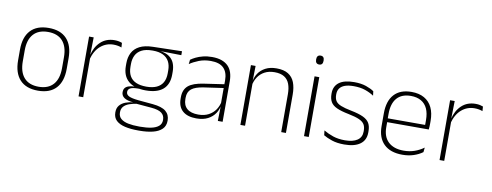

<svg xmlns="http://www.w3.org/2000/svg" viewBox="-68 -1005 3941 1538"><g transform="rotate(10 1903.0 -236.0)"><path d="M253 11.5Q156 11.5 105.5 -43.2Q55 -98 55 -201V-287Q55 -389.5 105.5 -444Q156 -498.5 253 -498.5Q349.5 -498.5 400 -444Q450.5 -389.5 450.5 -287V-201Q450.5 -98 400 -43.2Q349.5 11.5 253 11.5ZM253 -20.5Q330.5 -20.5 371.5 -66.5Q412.5 -112.5 412.5 -199.5V-288.5Q412.5 -374.5 371.8 -420.2Q331 -466 253 -466Q175 -466 134.2 -420.2Q93.5 -374.5 93.5 -288.5V-199.5Q93.5 -112.5 134.2 -66.5Q175 -20.5 253 -20.5Z M617 -305.5 604.5 -333.5 614.5 -337Q631 -409 676 -451.2Q721 -493.5 789.5 -493.5Q809 -493.5 824 -490.2Q839 -487 850 -482.5L852.5 -445.5Q839.5 -450.5 823 -453.8Q806.5 -457 787 -457Q727.5 -457 682.2 -418.8Q637 -380.5 617 -305.5ZM582 0V-486.5H619.5L616.5 -338L620 -334.5V0Z M1103 -140.5Q1011.5 -140.5 962.2 -182.8Q913 -225 913 -306V-328Q913 -376.5 932 -413.5Q951 -450.5 992.2 -471.8Q1033.5 -493 1100 -494.5L1335.5 -500V-468L1161.5 -471L1161 -471.5Q1209 -465.5 1237.2 -445.5Q1265.5 -425.5 1278 -395Q1290.5 -364.5 1290.5 -325.5V-302Q1290.5 -222 1243 -181.2Q1195.5 -140.5 1103 -140.5ZM1100.5 153.5H1110Q1161 153.5 1199.5 145.5Q1238 137.5 1259.8 119Q1281.5 100.5 1281.5 69.5V67.5Q1281.5 32.5 1256.2 12.8Q1231 -7 1171 -12L1040 -23L1058.5 -23.5Q1021 -18.5 992.2 -8.2Q963.5 2 947.2 20.2Q931 38.5 931 67V68.5Q931 101 952.5 119.5Q974 138 1012 145.8Q1050 153.5 1100.5 153.5ZM1099 186Q1037.5 186 991.8 175.5Q946 165 920.2 140.8Q894.5 116.5 894.5 75V73Q894.5 39.5 912.2 18Q930 -3.5 959.5 -14.8Q989 -26 1024 -29.5L1023.5 -28.5Q971 -33.5 947.2 -50.2Q923.5 -67 923.5 -95.5V-96Q923.5 -114 932.2 -127Q941 -140 960.5 -147.2Q980 -154.5 1011 -155.5V-163L1078.5 -144L1040 -144.5Q994.5 -144 976.8 -133.5Q959 -123 959 -103V-102.5Q959 -81 982 -69.5Q1005 -58 1061.5 -52.5L1178 -42Q1252.5 -35 1285.5 -7.8Q1318.5 19.5 1318.5 67V69Q1318.5 111 1292.2 136.8Q1266 162.5 1219 174.2Q1172 186 1109.5 186ZM1103 -171Q1152.5 -171 1186 -186.2Q1219.5 -201.5 1236.5 -231.5Q1253.5 -261.5 1253.5 -305.5V-329.5Q1253.5 -372.5 1237 -402.8Q1220.5 -433 1187.8 -448.8Q1155 -464.5 1106 -464.5H1102Q1048 -464.5 1014.5 -447.2Q981 -430 965.8 -399.2Q950.5 -368.5 950.5 -328.5V-306.5Q950.5 -262 967.2 -231.8Q984 -201.5 1018 -186.2Q1052 -171 1103 -171Z M1715 0 1717.5 -125 1715.5 -131.5V-290.5L1716 -328.5Q1716 -395 1682.2 -429.2Q1648.5 -463.5 1577.5 -463.5Q1524 -463.5 1480.8 -446.5Q1437.5 -429.5 1406.5 -408L1410.5 -444Q1427 -456 1451.5 -468Q1476 -480 1508.8 -488.2Q1541.5 -496.5 1581.5 -496.5Q1626.5 -496.5 1659 -485Q1691.5 -473.5 1712.8 -452Q1734 -430.5 1744 -399.5Q1754 -368.5 1754 -329V0ZM1541 10Q1468.5 10 1429.5 -24.2Q1390.5 -58.5 1390.5 -124V-136.5Q1390.5 -197.5 1428.2 -229.8Q1466 -262 1552.5 -274.5L1725 -300L1727 -269.5L1558 -245Q1489.5 -235 1459 -210.5Q1428.5 -186 1428.5 -138.5V-128Q1428.5 -76.5 1459.8 -49.8Q1491 -23 1551 -23Q1599.5 -23 1634.5 -41.5Q1669.5 -60 1690.8 -91.5Q1712 -123 1718.5 -162L1729 -132H1720Q1715 -94.5 1694 -62.2Q1673 -30 1635 -10Q1597 10 1541 10Z M2230.5 0V-308Q2230.5 -356.5 2217.5 -391.2Q2204.5 -426 2174.8 -444.8Q2145 -463.5 2095.5 -463.5Q2049.5 -463.5 2015.5 -445.5Q1981.5 -427.5 1960.8 -396Q1940 -364.5 1933 -324L1922.5 -355H1932Q1937.5 -393.5 1958.5 -425.5Q1979.5 -457.5 2016.5 -477Q2053.5 -496.5 2106 -496.5Q2165.5 -496.5 2201.2 -474.2Q2237 -452 2253 -410.8Q2269 -369.5 2269 -311.5V0ZM1898.5 0V-486.5H1936.5L1934 -362.5L1936.5 -361V0Z M2416 0V-486.5H2454.5V0ZM2435.5 -586Q2420.5 -586 2412.8 -594.8Q2405 -603.5 2405 -620.5V-624.5Q2405 -641 2412.8 -649.8Q2420.5 -658.5 2435.5 -658.5Q2450.5 -658.5 2458 -649.8Q2465.5 -641 2465.5 -624.5V-620.5Q2465.5 -603.5 2458 -594.8Q2450.5 -586 2435.5 -586Z M2744.5 10Q2686 10 2643.5 -4.2Q2601 -18.5 2574 -35L2569.5 -73.5Q2605 -52.5 2647 -38.2Q2689 -24 2744 -24Q2808.5 -24 2844.2 -48Q2880 -72 2880 -118.5V-127Q2880 -157 2868 -177Q2856 -197 2825 -211Q2794 -225 2736 -236.5Q2674.5 -248.5 2639 -264.8Q2603.5 -281 2588.8 -306.8Q2574 -332.5 2574 -371.5V-376.5Q2574 -434 2615 -465Q2656 -496 2737.5 -496Q2794 -496 2834.8 -482Q2875.5 -468 2900 -450.5L2904.5 -415Q2873 -436 2833 -449.8Q2793 -463.5 2740 -463.5Q2695.5 -463.5 2667.2 -453Q2639 -442.5 2625.5 -423Q2612 -403.5 2612 -376V-371.5Q2612 -340.5 2624.5 -321.2Q2637 -302 2667.8 -289.5Q2698.5 -277 2752.5 -266.5Q2816 -254 2852 -237Q2888 -220 2903 -194Q2918 -168 2918 -128.5V-118Q2918 -55.5 2873 -22.8Q2828 10 2744.5 10Z M3217 10Q3119 10 3066.5 -41.2Q3014 -92.5 3014 -186.5V-290.5Q3014 -391.5 3062.8 -445Q3111.5 -498.5 3204 -498.5Q3265.5 -498.5 3307.8 -474.2Q3350 -450 3371.8 -404.8Q3393.5 -359.5 3393.5 -295.5V-278Q3393.5 -265.5 3393 -253Q3392.5 -240.5 3391 -226H3355.5Q3356 -246 3356 -263.8Q3356 -281.5 3356 -296Q3356 -351 3338.8 -388.8Q3321.5 -426.5 3287.5 -446.2Q3253.5 -466 3204 -466Q3129.5 -466 3090.8 -421.8Q3052 -377.5 3052 -293V-245L3052.5 -239V-184Q3052.5 -146.5 3063.2 -117Q3074 -87.5 3095.5 -66.8Q3117 -46 3148.5 -35Q3180 -24 3221.5 -24Q3268.5 -24 3309 -38Q3349.5 -52 3384.5 -77.5L3380.5 -40Q3350 -17.5 3308.5 -3.8Q3267 10 3217 10ZM3033.5 -226V-257H3381V-226Z M3553.5 -305.5 3541 -333.5 3551 -337Q3567.5 -409 3612.5 -451.2Q3657.5 -493.5 3726 -493.5Q3745.5 -493.5 3760.5 -490.2Q3775.5 -487 3786.5 -482.5L3789 -445.5Q3776 -450.5 3759.5 -453.8Q3743 -457 3723.5 -457Q3664 -457 3618.8 -418.8Q3573.5 -380.5 3553.5 -305.5ZM3518.5 0V-486.5H3556L3553 -338L3556.5 -334.5V0Z"/></g></svg>

Font: Anek Bangla
Style: Extra-light
Weight: 200
Designer: Sulekha Rajkumar (Bangla), Yesha Goshar (Latin)
Foundry: Ek Type
Version: Version 1.002;March 21, 2022;FontCreator 13.0.0.2683 64-bit